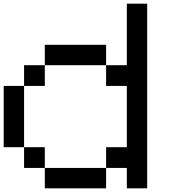

<svg xmlns="http://www.w3.org/2000/svg" viewBox="-20 -1020 929 1040"><path d="M222.7 0Q222.7 -27.3 222.7 -110.4Q305.7 -110.4 554.7 -110.4Q554.7 -83 554.7 0Q471.7 0 222.7 0ZM110.4 -110.4Q110.4 -138.7 110.4 -222.7Q138.7 -222.7 222.7 -222.7Q222.7 -194.3 222.7 -110.4Q194.3 -110.4 110.4 -110.4ZM0 -222.7Q0 -305.7 0 -554.7Q27.3 -554.7 110.4 -554.7Q110.4 -471.7 110.4 -222.7Q83 -222.7 0 -222.7ZM110.4 -554.7Q110.4 -583 110.4 -667Q138.7 -667 222.7 -667Q222.7 -638.7 222.7 -554.7Q194.3 -554.7 110.4 -554.7ZM222.7 -667Q222.7 -694.3 222.7 -777.3Q305.7 -777.3 554.7 -777.3Q554.7 -750 554.7 -667Q471.7 -667 222.7 -667ZM667 0Q667 -27.3 667 -110.4Q638.7 -110.4 554.7 -110.4Q554.7 -138.7 554.7 -222.7Q583 -222.7 667 -222.7Q667 -305.7 667 -554.7Q638.7 -554.7 554.7 -554.7Q554.7 -583 554.7 -667Q583 -667 667 -667Q667 -750 667 -1000Q694.3 -1000 777.3 -1000Q777.3 -750 777.3 0Q750 0 667 0Z"/></svg>

Font: Ingsat TST_CRD
Style: Regular
Weight: 300
Designer: Tofik Waleny
Version: 1.0